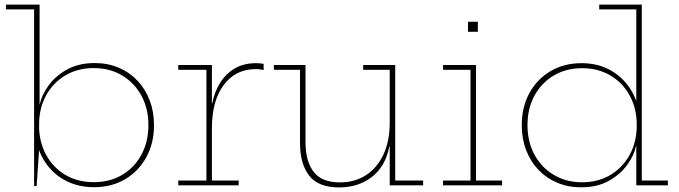

<svg xmlns="http://www.w3.org/2000/svg" viewBox="-20 -810 2966 839"><path d="M129 3V-769H6V-790H153V-318L151 -275V-233L153 -186L140 3ZM391 8Q317.5 8 260.5 -24Q203.5 -56 170 -113Q136.5 -170 133 -244L150.5 -263Q150.5 -191 180.8 -134.8Q211 -78.5 265 -46.2Q319 -14 389.5 -14Q460.5 -14 514.2 -46Q568 -78 598.2 -134.5Q628.5 -191 628.5 -263.5Q628.5 -336 597.8 -392.2Q567 -448.5 513.2 -480.5Q459.5 -512.5 389.5 -512.5Q319.5 -512.5 265.5 -480.5Q211.5 -448.5 181 -392.2Q150.5 -336 150.5 -263L147.5 -353H153.5Q161.5 -393 191.2 -435Q221 -477 272 -505.8Q323 -534.5 394 -534.5Q450.5 -534.5 498 -514.5Q545.5 -494.5 580.2 -458Q615 -421.5 634 -371.8Q653 -322 653 -263Q653 -184.5 619.5 -123.2Q586 -62 527 -27Q468 8 391 8Z M906 -21H1023V0H759V-21H882V-505H759V-526H906ZM1132 -504Q1125.5 -505.5 1117.8 -506.8Q1110 -508 1097 -508Q1010 -508 958 -439Q906 -370 906 -249L898 -360H908Q916.5 -406 940.5 -445.8Q964.5 -485.5 1004 -509.8Q1043.5 -534 1099 -534Q1109 -534 1115.8 -533.2Q1122.5 -532.5 1132 -531Z M1683 -505H1567V-526H1707V-21H1829V0H1683ZM1315 -526V-189Q1315 -106.5 1350 -59.8Q1385 -13 1466 -13Q1529.5 -13 1578.5 -44.2Q1627.5 -75.5 1655.2 -134Q1683 -192.5 1683 -275L1692 -169H1681Q1664.5 -83 1605.2 -37Q1546 9 1462 9Q1370.5 9 1330.8 -42.8Q1291 -94.5 1291 -185V-505H1177V-526Z M2060 -21H2174V0H1916V-21H2036V-505H1916V-526H2060ZM2025 -715H2068V-671H2025Z M2760.5 0V-212L2762.5 -234V-286L2760.5 -322V-769H2598.5V-790H2784.5V-21H2898.5V0ZM2521.5 -534Q2595 -534 2651.8 -500.8Q2708.5 -467.5 2742 -408.8Q2775.5 -350 2778.5 -273L2762.5 -263Q2762.5 -335.5 2732.2 -391.5Q2702 -447.5 2648 -479.8Q2594 -512 2523.5 -512Q2453.5 -512 2399.5 -479.8Q2345.5 -447.5 2315.2 -391.5Q2285 -335.5 2285 -263Q2285 -190.5 2315.5 -134.2Q2346 -78 2400 -45.8Q2454 -13.5 2523.5 -13.5Q2594 -13.5 2647.8 -45.8Q2701.5 -78 2732 -134.2Q2762.5 -190.5 2762.5 -263L2765.5 -173H2759.5Q2752 -133.5 2722 -91.2Q2692 -49 2641.2 -20.2Q2590.5 8.5 2519 8.5Q2462.5 8.5 2415 -11.5Q2367.5 -31.5 2332.8 -68Q2298 -104.5 2279 -154.2Q2260 -204 2260 -263Q2260 -342 2293.2 -403Q2326.5 -464 2385.5 -499Q2444.5 -534 2521.5 -534Z"/></svg>

Font: Hepta Slab ExtraLight
Style: Regular
Weight: 200
Designer: Michael LaGattuta
Foundry: Michael LaGattuta
Version: Version 1.100